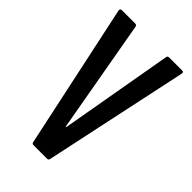

<svg xmlns="http://www.w3.org/2000/svg" viewBox="-214 -776 851 851"><g transform="rotate(45 212.0 -350.0)"><path d="M309 -691Q310 -700 320 -700H401Q412 -700 410 -689L265 -9Q264 0 254 0H170Q160 0 159 -9L14 -689V-691Q14 -700 23 -700H107Q116 -700 118 -691L212 -161Q214 -155 216 -161Z"/></g></svg>

Font: Barlow Condensed Medium
Style: Regular
Weight: 500
Width: 3
Designer: Jeremy Tribby
Foundry: Tribby Type
Version: Version 1.422;hotconv 1.0.109;makeotfexe 2.5.65596